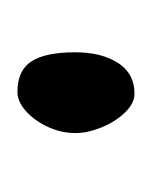

<svg xmlns="http://www.w3.org/2000/svg" viewBox="2 -166 172 217"><g transform="rotate(90 88.5 -58.0)"><path d="M130.9 -56.6Q130.9 -40.5 123.8 -25.4Q116.7 -10.3 106 -0.7Q95.2 8.8 84.5 8.8Q60.1 8.8 49.8 -7.1Q39.6 -22.9 39.6 -56.6Q39.6 -85.9 51.5 -104.7Q63.5 -123.5 86.4 -123.5Q97.2 -123.5 107.4 -113Q117.7 -102.5 124.3 -86.7Q130.9 -70.8 130.9 -56.6Z"/></g></svg>

Font: Dekko
Style: Regular
Weight: 400
Designer: Multiple
Foundry: Sorkin Type
Version: Version 2.001